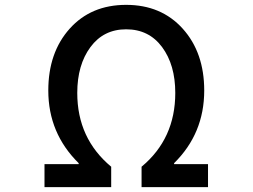

<svg xmlns="http://www.w3.org/2000/svg" viewBox="-20 -770 1040 790"><path d="M163.1 0V-94.7H303.7V-98.6Q178.7 -221.7 178.7 -397.5Q178.7 -553.7 266.6 -651.9Q354.5 -750 499 -750Q643.6 -750 731.9 -651.9Q820.3 -553.7 820.3 -397.5Q820.3 -220.7 696.3 -98.6V-94.7H835.9V0H562.5V-84Q701.2 -199.2 701.2 -387.7Q701.2 -502.9 647 -576.2Q592.8 -649.4 499 -649.4Q406.2 -649.4 352.1 -576.2Q297.9 -502.9 297.9 -387.7Q297.9 -200.2 437.5 -84V0Z"/></svg>

Font: Gen Shin Gothic Monospace Medium
Style: Regular
Weight: 500
Designer: [Source Han Sans]
Ryoko NISHIZUKA  (kana & ideographs); Paul D. Hunt (Latin, Greek & Cyrillic); Wenlong ZHANG  (bopomofo
Version: Version 1.002.20150607